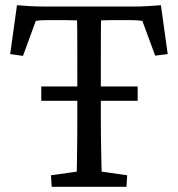

<svg xmlns="http://www.w3.org/2000/svg" viewBox="-20 -715 683 735"><path d="M596 -695C557 -692 528 -690 492 -690H149C112 -690 83 -692 45 -695L19 -508L68 -501L117 -635C129 -637 145 -638 156 -638H203C220 -638 252 -638 275 -637C276 -618 276 -509 276 -428V-384H138V-329H276V-259C276 -156 274 -77 274 -58L175 -44L178 0H464L467 -44L369 -58C369 -77 366 -156 366 -259V-329H507V-384H366V-428C366 -509 366 -618 367 -637C390 -638 424 -638 440 -638H483C494 -638 513 -637 525 -635L574 -502L622 -508Z"/></svg>

Font: TPK Tissa Web Quiz
Style: Regular
Weight: 400
Designer: Jacques Le Bailly, Suppakit Chalermlarp | Katatrad Co.,Ltd.
Foundry: Jacques Le Bailly, Cadson Demak Co.,Ltd.
Version: Version 5.000;Glyphs 3.1.2 (3151)